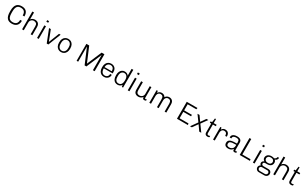

<svg xmlns="http://www.w3.org/2000/svg" viewBox="534 -3630 10705 6728"><g transform="rotate(30 5887.0 -266.0)"><path d="M334 10Q279 10 231.5 -5.5Q184 -21 148.5 -58.5Q113 -96 93.5 -161Q74 -226 74 -326V-361Q74 -460 95 -525Q116 -590 153 -627.5Q190 -665 238 -680.5Q286 -696 341 -696H349Q398 -696 443 -683.5Q488 -671 523 -640.5Q558 -610 578.5 -558.5Q599 -507 599 -431H530Q530 -513 504.5 -557.5Q479 -602 436 -619Q393 -636 341 -636Q299 -636 263.5 -624.5Q228 -613 202 -584.5Q176 -556 161.5 -505Q147 -454 147 -376V-310Q147 -206 170.5 -149.5Q194 -93 237.5 -71.5Q281 -50 339 -50Q391 -50 434.5 -67.5Q478 -85 504.5 -129Q531 -173 531 -254H599Q599 -182 578 -131Q557 -80 520.5 -49Q484 -18 438 -4Q392 10 342 10Z M753 0V-720H821V-440Q847 -481 893 -501Q939 -521 984 -521Q1036 -521 1077.5 -500.5Q1119 -480 1143 -439Q1167 -398 1167 -334V0H1100V-323Q1100 -399 1065 -432Q1030 -465 967 -465Q925 -465 892 -445Q859 -425 840 -391.5Q821 -358 821 -315V0Z M1359 0V-511H1426V0ZM1355 -656V-720H1430V-656Z M1750 0 1549 -511H1621L1785 -90H1788L1953 -511H2018L1816 0Z M2325 10Q2262 10 2212.5 -20.5Q2163 -51 2134.5 -109Q2106 -167 2106 -248V-263Q2106 -346 2135 -403.5Q2164 -461 2214 -491Q2264 -521 2327 -521H2333Q2397 -521 2446.5 -490.5Q2496 -460 2524 -402.5Q2552 -345 2552 -263V-248Q2552 -167 2523 -109Q2494 -51 2444.5 -20.5Q2395 10 2331 10ZM2329 -44Q2372 -44 2407 -65Q2442 -86 2463 -129Q2484 -172 2484 -235V-276Q2484 -340 2463 -382.5Q2442 -425 2407 -446Q2372 -467 2329 -467Q2286 -467 2251 -446Q2216 -425 2195.5 -382.5Q2175 -340 2175 -276V-235Q2175 -172 2195.5 -129Q2216 -86 2251 -65Q2286 -44 2329 -44Z M2959 0V-686H3073L3322 -97H3324L3575 -686H3689V0H3618V-605H3613L3355 0H3283L3027 -605H3022V0Z M4063 10Q3999 10 3950 -20Q3901 -50 3873.5 -107.5Q3846 -165 3846 -247V-264Q3846 -347 3874.5 -404Q3903 -461 3953 -491Q4003 -521 4067 -521H4073Q4130 -521 4175.5 -496.5Q4221 -472 4247.5 -425Q4274 -378 4274 -312V-248H3915Q3915 -182 3933.5 -136.5Q3952 -91 3986 -67.5Q4020 -44 4068 -44Q4106 -44 4138 -60Q4170 -76 4189.5 -108Q4209 -140 4209 -189H4274Q4274 -127 4246 -82.5Q4218 -38 4171.5 -14Q4125 10 4069 10ZM3916 -298H4208Q4208 -384 4170.5 -425.5Q4133 -467 4067 -467Q4006 -467 3963.5 -425Q3921 -383 3916 -298Z M4613 10Q4557 10 4510.5 -16.5Q4464 -43 4436 -101.5Q4408 -160 4408 -254V-265Q4408 -347 4435.5 -404Q4463 -461 4509 -491Q4555 -521 4611 -521Q4665 -521 4706 -500Q4747 -479 4770 -442V-720H4838V0H4790L4778 -75Q4751 -33 4709.5 -11.5Q4668 10 4613 10ZM4623 -44Q4663 -44 4696.5 -63Q4730 -82 4750.5 -127Q4771 -172 4771 -249V-275Q4771 -342 4751 -384Q4731 -426 4697.5 -446Q4664 -466 4623 -466Q4562 -466 4519.5 -417.5Q4477 -369 4477 -270V-244Q4477 -168 4496.5 -124.5Q4516 -81 4549.5 -62.5Q4583 -44 4623 -44Z M5028 0V-511H5095V0ZM5024 -656V-720H5099V-656Z M5456 10Q5377 10 5327 -34Q5277 -78 5277 -175V-511H5345V-193Q5345 -115 5377.5 -81Q5410 -47 5472 -47Q5514 -47 5548.5 -66.5Q5583 -86 5603.5 -120Q5624 -154 5624 -196V-511H5691V-78Q5691 -60 5698.5 -52Q5706 -44 5717 -44Q5728 -44 5742 -48.5Q5756 -53 5767 -60V-10Q5754 0 5736.5 5Q5719 10 5699 10Q5669 10 5653.5 -2.5Q5638 -15 5632.5 -34.5Q5627 -54 5626 -76Q5600 -36 5553 -13Q5506 10 5456 10Z M5901 0V-511H5949L5962 -435Q5985 -476 6024 -498.5Q6063 -521 6109 -521Q6159 -521 6198.5 -500Q6238 -479 6260 -435Q6281 -470 6321.5 -495.5Q6362 -521 6418 -521Q6467 -521 6505 -500.5Q6543 -480 6565.5 -439Q6588 -398 6588 -334V0H6521V-316Q6521 -393 6491 -428.5Q6461 -464 6405 -464Q6368 -464 6339.5 -445Q6311 -426 6294.5 -392Q6278 -358 6278 -315V0H6211V-316Q6211 -393 6181 -428.5Q6151 -464 6095 -464Q6058 -464 6029.5 -445Q6001 -426 5985 -392Q5969 -358 5969 -315V0Z M7020 0V-686H7454L7443 -626H7091V-380H7405V-320H7091V-60H7451L7463 0Z M7547 0 7735 -263 7556 -511H7638L7777 -313H7778L7918 -511H7993L7815 -262L8003 0H7921L7773 -212H7772L7622 0Z M8255 10Q8223 10 8197.5 -1.5Q8172 -13 8158 -38.5Q8144 -64 8144 -104V-454H8088V-511H8145L8168 -674H8211V-511H8330V-454H8211V-112Q8211 -68 8229 -56Q8247 -44 8268 -44Q8279 -44 8298.5 -49.5Q8318 -55 8330 -60V-8Q8321 -2 8308 2Q8295 6 8281.5 8Q8268 10 8255 10Z M8480 0V-511H8528L8540 -435Q8540 -436 8547.5 -449Q8555 -462 8571.5 -479Q8588 -496 8615.5 -508.5Q8643 -521 8684 -521Q8739 -521 8774.5 -498Q8810 -475 8827.5 -437Q8845 -399 8845 -354Q8845 -344 8844 -335.5Q8843 -327 8843 -325H8783V-342Q8783 -368 8773 -396.5Q8763 -425 8738 -444.5Q8713 -464 8667 -464Q8633 -464 8610 -450Q8587 -436 8573.5 -414Q8560 -392 8554 -368Q8548 -344 8548 -325V0Z M9092 10Q9051 10 9014 -2.5Q8977 -15 8953.5 -46.5Q8930 -78 8930 -132Q8930 -187 8955.5 -220.5Q8981 -254 9027.5 -271Q9074 -288 9137.5 -293Q9201 -298 9277 -298V-358Q9277 -420 9247.5 -443.5Q9218 -467 9151 -467Q9095 -467 9055 -444.5Q9015 -422 9015 -370V-355H8950Q8949 -361 8948.5 -367Q8948 -373 8948 -380Q8948 -424 8975 -456Q9002 -488 9047.5 -504.5Q9093 -521 9150 -521H9157Q9251 -521 9297.5 -483Q9344 -445 9344 -369V-78Q9344 -60 9351 -52Q9358 -44 9369 -44Q9380 -44 9394.5 -48.5Q9409 -53 9419 -60V-10Q9406 0 9389 5Q9372 10 9351 10Q9321 10 9305 -3Q9289 -16 9284 -38Q9279 -60 9278 -87Q9248 -37 9201 -13.5Q9154 10 9092 10ZM9112 -44Q9152 -44 9190 -62Q9228 -80 9252.5 -117.5Q9277 -155 9277 -212V-247Q9192 -247 9129.5 -240.5Q9067 -234 9033 -210.5Q8999 -187 8999 -135Q8999 -88 9026 -66Q9053 -44 9112 -44Z M9559 0V-686H9630V-60H9960L9973 0Z M10092 0V-511H10159V0ZM10088 -656V-720H10163V-656Z M10434 188Q10399 188 10370.5 170.5Q10342 153 10325 123.5Q10308 94 10308 62Q10308 26 10328 -5.5Q10348 -37 10383 -51Q10361 -65 10349 -87.5Q10337 -110 10337 -135Q10337 -171 10359.5 -196.5Q10382 -222 10419 -236Q10388 -258 10369 -287Q10350 -316 10350 -354Q10350 -396 10372 -434.5Q10394 -473 10438.5 -497Q10483 -521 10549 -521Q10582 -521 10609.5 -516Q10637 -511 10658 -501Q10695 -513 10718.5 -539Q10742 -565 10746 -603H10805Q10805 -574 10793 -546.5Q10781 -519 10758.5 -500.5Q10736 -482 10705 -476L10704 -472Q10727 -453 10739 -426Q10751 -399 10751 -365Q10751 -321 10730 -283.5Q10709 -246 10665.5 -223Q10622 -200 10556 -200H10475Q10444 -200 10423 -183.5Q10402 -167 10402 -137Q10402 -108 10423 -91.5Q10444 -75 10475 -75H10681Q10738 -75 10771.5 -39Q10805 -3 10805 49Q10805 87 10786.5 119Q10768 151 10735 169.5Q10702 188 10659 188ZM10448 135H10656Q10690 135 10715 111Q10740 87 10740 52Q10740 24 10720 2.5Q10700 -19 10672 -19H10448Q10416 -19 10393.5 4Q10371 27 10371 58Q10371 90 10393.5 112.5Q10416 135 10448 135ZM10551 -251Q10616 -251 10651 -283Q10686 -315 10686 -360Q10686 -405 10651 -437.5Q10616 -470 10551 -470Q10486 -470 10451 -437.5Q10416 -405 10416 -360Q10416 -315 10451 -283Q10486 -251 10551 -251Z M10917 0V-720H10985V-440Q11011 -481 11057 -501Q11103 -521 11148 -521Q11200 -521 11241.5 -500.5Q11283 -480 11307 -439Q11331 -398 11331 -334V0H11264V-323Q11264 -399 11229 -432Q11194 -465 11131 -465Q11089 -465 11056 -445Q11023 -425 11004 -391.5Q10985 -358 10985 -315V0Z M11637 10Q11605 10 11579.5 -1.5Q11554 -13 11540 -38.5Q11526 -64 11526 -104V-454H11470V-511H11527L11550 -674H11593V-511H11712V-454H11593V-112Q11593 -68 11611 -56Q11629 -44 11650 -44Q11661 -44 11680.5 -49.5Q11700 -55 11712 -60V-8Q11703 -2 11690 2Q11677 6 11663.5 8Q11650 10 11637 10Z"/></g></svg>

Font: Chivo Medium ExtraLight
Style: Regular
Weight: 250
Version: Version 2.002